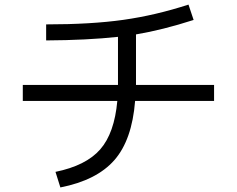

<svg xmlns="http://www.w3.org/2000/svg" viewBox="-20 -780 1040 843"><path d="M80.1 -336.9V-407.2H498V-422.9V-618.2Q362.3 -603.5 182.6 -602.5V-672.9Q380.9 -672.9 522 -692.9Q663.1 -712.9 807.6 -759.8L830.1 -692.4Q693.4 -648.4 577.1 -628.9V-422.9V-407.2H919.9V-336.9H573.2Q559.6 -165 481.9 -76.7Q404.3 11.7 245.1 43L223.6 -25.4Q357.4 -52.7 419.9 -124Q482.4 -195.3 495.1 -336.9Z"/></svg>

Font: Mgen+ 1c regular
Style: Regular
Weight: 400
Designer: [Source Han Sans]
Ryoko NISHIZUKA  (kana & ideographs); Paul D. Hunt (Latin, Greek & Cyrillic); Wenlong ZHANG  (bopomofo
Version: Version 1.059.20150602